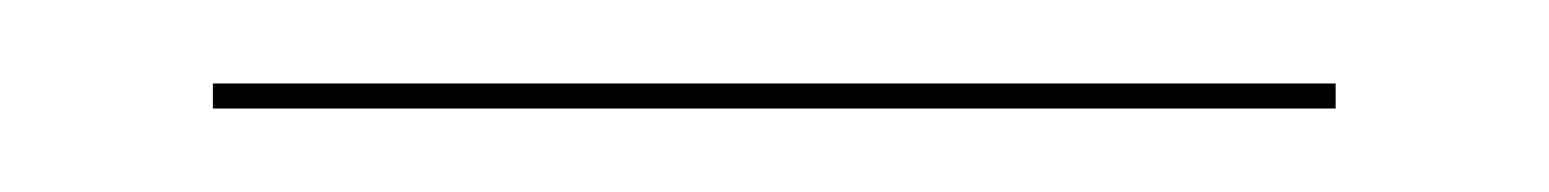

<svg xmlns="http://www.w3.org/2000/svg" viewBox="-20 -26 371 46"><path d="M31 -6V0H300V-6Z"/></svg>

Font: Moniqa SemBd Display
Style: Regular
Weight: 600
Designer: Rajesh Rajput
Foundry: Rajesh Rajput
Version: Version 1.000